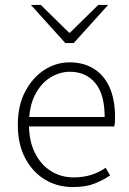

<svg xmlns="http://www.w3.org/2000/svg" viewBox="-20 -744 523 776"><path d="M274 12Q212 12 162 -18Q112 -48 82 -104.5Q52 -161 52 -239Q52 -318 82 -374.5Q112 -431 159.5 -461.5Q207 -492 261 -492Q318 -492 359.5 -466Q401 -440 423 -390.5Q445 -341 445 -270Q445 -262 444.5 -252.5Q444 -243 442 -233H79V-271H403Q403 -363 365 -408.5Q327 -454 262 -454Q222 -454 184 -431Q146 -408 121.5 -360.5Q97 -313 97 -241Q97 -175 121 -126.5Q145 -78 186 -52.5Q227 -27 278 -27Q317 -27 349.5 -37.5Q382 -48 407 -66L425 -35Q397 -16 362 -2Q327 12 274 12ZM244 -570 105 -724H145L259 -612H263L377 -724H417L278 -570Z"/></svg>

Font: Source Sans 3 ExtraLight Light
Style: Regular
Weight: 300
Version: Version 3.052;hotconv 1.1.0;makeotfexe 2.6.0